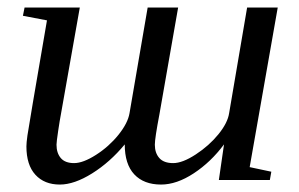

<svg xmlns="http://www.w3.org/2000/svg" viewBox="-20 -479 795 511"><path d="M312 -94.7Q272.9 -47.4 225.3 -17.6Q177.7 12.2 139.2 12.2Q98.1 12.2 74.2 -13.9Q50.3 -40 50.3 -89.4Q50.3 -98.6 53 -118.4Q55.7 -138.2 105 -424.8L41 -437L45.4 -459H192.4L142.1 -174.8Q139.2 -160.2 134.8 -130.6Q130.4 -101.1 130.4 -93.8Q130.4 -71.8 141.8 -58.3Q153.3 -44.9 177.2 -44.9Q201.2 -44.9 235.6 -66.9Q270 -88.9 295.2 -120.1Q320.3 -151.4 324.7 -177.7L373 -459H454.1L404.3 -174.8Q392.1 -110.8 392.1 -93.8Q392.1 -71.8 404.1 -58.3Q416 -44.9 440.9 -44.9Q465.8 -44.9 501.2 -68.1Q536.6 -91.3 561.3 -121.6Q585.9 -151.9 589.8 -177.7L637.7 -459H719.2L644.5 -34.2L702.1 -22L698.2 0H562.5L576.2 -94.7Q541.5 -47.9 495.8 -17.8Q450.2 12.2 408.7 12.2Q362.8 12.2 337.4 -14.9Q312 -42 312 -94.7Z"/></svg>

Font: Liberation Serif
Style: Italic
Weight: 400
Italic angle: -16.333°
Designer: Steve Matteson
Foundry: Ascender Corporation
Version: Version 2.1.5